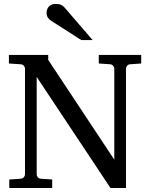

<svg xmlns="http://www.w3.org/2000/svg" viewBox="-20 -948 761 968"><path d="M636.2 -624Q625.5 -623 620.4 -616.2Q615.2 -609.4 615.2 -602.1V0H537.1L165 -560.1V-68.8Q165 -61.5 170.2 -54.7Q175.3 -47.9 186 -46.9L243.2 -43V0H26.9V-43L84 -46.9Q94.7 -47.9 100.3 -54.7Q106 -61.5 106 -68.8V-602.1Q106 -609.4 100.3 -616.2Q94.7 -623 84 -624L24.9 -627.9V-670.9H223.1V-646L556.2 -143.1V-602.1Q556.2 -609.4 550.8 -616.2Q545.4 -623 535.2 -624L478 -627.9V-670.9H691.9V-627.9ZM389.6 -746.1 237.8 -843.3Q227.1 -850.1 220.9 -859.9Q214.8 -869.6 214.8 -883.3Q214.8 -891.1 217.3 -899.2Q219.7 -907.2 225.1 -913.6Q230.5 -919.9 239.3 -924.1Q248 -928.2 260.7 -928.2Q271.5 -928.2 278.8 -926.5Q286.1 -924.8 292 -921.4Q297.9 -918 302.7 -912.8Q307.6 -907.7 313 -901.4L446.8 -746.1Z"/></svg>

Font: Charis SIL Viet
Style: Regular
Weight: 400
Foundry: SIL International
Version: Version 5.000